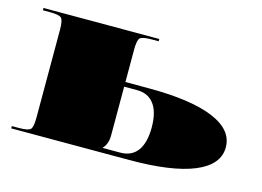

<svg xmlns="http://www.w3.org/2000/svg" viewBox="-69 -577 956 700"><g transform="rotate(15 408.5 -227.5)"><path d="M17.5 -454.5H454.5V-445.8H428.3Q392.9 -445.8 384.4 -437.3Q375.9 -428.8 375.9 -393.4V-271H463.3Q623.3 -271 707.2 -236.2Q791.1 -201.5 791.1 -135.5Q791.1 -69.5 707.2 -34.7Q623.3 0 463.3 0H17.5V-8.7H43.7Q79.1 -8.7 87.6 -17.3Q96.2 -25.8 96.2 -61.2V-393.4Q96.2 -428.8 87.6 -437.3Q79.1 -445.8 43.7 -445.8H17.5ZM358.4 -17.5H424Q466.8 -17.5 489.1 -47.6Q511.4 -77.8 511.4 -135.5Q511.4 -193.2 489.1 -223.3Q466.8 -253.5 424 -253.5H375.9V-69.9Q375.9 -36.7 358.4 -19.2Z"/></g></svg>

Font: FoglihtenBlackPcs
Style: BlackPcs
Weight: 900
Version: Version 0.75